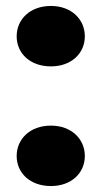

<svg xmlns="http://www.w3.org/2000/svg" viewBox="-20 -617 342 645"><path d="M151 -394C220 -394 265 -438 265 -495C265 -552 220 -597 151 -597C81 -597 36 -552 36 -495C36 -438 81 -394 151 -394ZM151 8C220 8 265 -36 265 -93C265 -150 220 -195 151 -195C81 -195 36 -150 36 -93C36 -36 81 8 151 8Z"/></svg>

Font: Poppins STUK1
Style: Regular
Weight: 400
Designer: Jonny Pinhorn (original), Sammy Jo Hughes (modified version)
Foundry: Type Mafia
Version: Version 1.002;hotconv 1.0.109;makeotfexe 2.5.65596